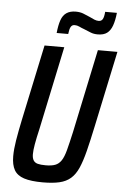

<svg xmlns="http://www.w3.org/2000/svg" viewBox="-60 -929 637 979"><g transform="rotate(5 259.0 -439.0)"><path d="M196 8Q136 8 100.5 -3.5Q65 -15 50 -41.5Q35 -68 35 -112Q35 -147 42.5 -193Q50 -239 63 -301L145 -688H246L156 -261Q145 -214 139.5 -182.5Q134 -151 134 -131Q134 -111 141 -99.5Q148 -88 163 -84Q178 -80 204 -80Q234 -80 252.5 -87Q271 -94 283.5 -112.5Q296 -131 305.5 -167Q315 -203 328 -261L418 -688H518L436 -301Q420 -225 406.5 -171.5Q393 -118 377.5 -83Q362 -48 339 -28Q316 -8 281.5 0Q247 8 196 8ZM201 -757Q205 -797 214 -823Q223 -849 241.5 -861.5Q260 -874 289 -874Q311 -874 327.5 -867.5Q344 -861 362 -853Q376 -846 387 -841.5Q398 -837 409 -837Q423 -837 429.5 -848.5Q436 -860 438 -886H498Q494 -847 484.5 -820.5Q475 -794 457.5 -781Q440 -768 410 -768Q389 -768 373.5 -774.5Q358 -781 338 -789Q324 -794 313 -799.5Q302 -805 289 -805Q276 -805 269.5 -794Q263 -783 260 -757Z"/></g></svg>

Font: Saira Condensed Medium
Style: Italic
Weight: 500
Width: 3
Italic angle: -12°
Designer: Hector Gatti with collaboration of the Omnibus-Type team
Foundry: Omnibus-Type
Version: Version 1.101